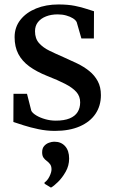

<svg xmlns="http://www.w3.org/2000/svg" viewBox="-20 -576 510 861"><path d="M226 11Q188.5 11 152 3.2Q115.5 -4.5 86 -14Q56.5 -23.5 40 -29L40.5 -155.5H101L120.5 -79Q126 -68.5 143 -58.2Q160 -48 183 -41.5Q206 -35 230 -35Q268 -35 292.2 -45Q316.5 -55 328 -73.5Q339.5 -92 339.5 -117Q339.5 -144.5 322.2 -163.8Q305 -183 272 -200Q239 -217 191.5 -235.5Q144 -254.5 111.5 -278.2Q79 -302 62.2 -334Q45.5 -366 45.5 -409.5Q45.5 -454 71.5 -487Q97.5 -520 142 -538Q186.5 -556 242 -556Q284.5 -556 315.5 -549.8Q346.5 -543.5 367.8 -536.2Q389 -529 401.5 -525.5L401 -403.5H345L324 -476.5Q319.5 -486 307.2 -493.8Q295 -501.5 277.2 -506.5Q259.5 -511.5 238.5 -511.5Q209.5 -511.5 186.5 -502.5Q163.5 -493.5 150.2 -476.8Q137 -460 137 -436Q137 -403 155 -382.8Q173 -362.5 201.8 -348.5Q230.5 -334.5 263 -320.5Q295 -306.5 325.5 -291.8Q356 -277 380 -257.8Q404 -238.5 418.2 -212.2Q432.5 -186 432.5 -149.5Q432.5 -101.5 408.2 -65.5Q384 -29.5 337.5 -9.2Q291 11 226 11ZM290 135Q290 167 274.5 194.2Q259 221.5 239.8 240.2Q220.5 259 209 265H208L180 248L179.5 242.5Q193 233.5 202 215Q211 196.5 211 183.5Q211 169.5 205 161Q199 152.5 190 146Q181.5 140 175.2 131.2Q169 122.5 169 107Q169 89 178 78.8Q187 68.5 199.8 64Q212.5 59.5 222 59.5H224.5Q254 59.5 272 79.5Q290 99.5 290 135Z"/></svg>

Font: Merriweather 48pt
Style: Regular
Weight: 400
Version: Version 2.100